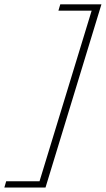

<svg xmlns="http://www.w3.org/2000/svg" viewBox="-105 -752 487 884"><path d="M362 -732 104.5 111.5H-85L-76.5 82.5H77L317 -703H164L172.5 -732Z"/></svg>

Font: Newsreader Caption ExtraLight
Style: Italic
Weight: 275
Italic angle: -17°
Designer: Hugues Gentile
Foundry: Production Type
Version: Version 1.001